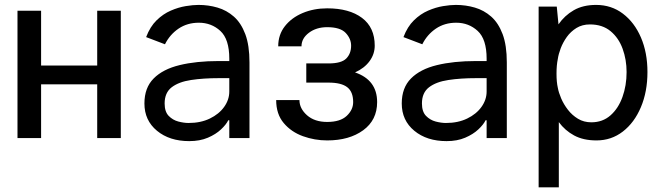

<svg xmlns="http://www.w3.org/2000/svg" viewBox="-20 -573 2756 797"><path d="M150.6 -528.4V-301.1H383.5V-528.4H481.5V0H383.5V-223H150.6V0H52.6V-528.4Z M931.8 0V-73.9H927.6Q919 -56.1 897.5 -35.9Q876.1 -15.6 842.9 -1.4Q809.7 12.8 765.6 12.8Q683.6 12.8 631.6 -30.2Q579.5 -73.2 579.5 -143.5Q579.5 -208.8 617.9 -247.3Q656.2 -285.9 725.5 -302.7Q794.7 -319.6 887.8 -319.6H931.8V-329.5Q931.8 -410.5 894.7 -444.6Q857.6 -478.7 805.4 -478.7Q757.5 -478.7 721.2 -454.2Q685 -429.7 664.8 -389.2L586.6 -419Q603 -462.4 630.1 -488.8Q657.3 -515.3 688.9 -528.9Q720.5 -542.6 750.9 -547.6Q781.2 -552.6 804 -552.6Q845.2 -552.6 883 -541.5Q920.8 -530.5 950.8 -504.1Q980.8 -477.6 998.2 -431.3Q1015.6 -384.9 1015.6 -313.9V0ZM931.8 -248.6H887.8Q823.9 -248.6 773.1 -240.9Q722.3 -233.3 692.8 -210.8Q663.4 -188.2 663.4 -143.5Q663.4 -109.4 680.2 -92Q697.1 -74.6 720.3 -68.5Q743.6 -62.5 762.8 -62.5Q813.2 -62.5 851.2 -81Q889.2 -99.4 910.5 -129.3Q931.8 -159.1 931.8 -193.2Z M1343.8 -230.1H1251.4V-309.7H1343.8Q1397 -309.7 1417.3 -330.1Q1437.5 -350.5 1437.5 -383.5Q1437.5 -412.3 1415 -436.3Q1392.4 -460.2 1338.1 -460.2Q1293.3 -460.2 1262.4 -437Q1231.5 -413.7 1231.5 -380.7H1134.9Q1134.9 -429 1162.6 -464.3Q1190.3 -499.6 1236.5 -519Q1282.7 -538.4 1338.1 -538.4Q1429.7 -538.4 1482.6 -498.8Q1535.5 -459.2 1535.5 -383.5Q1535.5 -348.4 1514 -319.1Q1492.5 -289.8 1453.8 -272.4Q1545.5 -241.1 1545.5 -149.1Q1545.5 -74.6 1487.6 -32.3Q1429.7 9.9 1338.1 9.9Q1286.2 9.9 1237.6 -7.6Q1188.9 -25.2 1157.7 -62.3Q1126.4 -99.4 1126.4 -157.7H1223Q1223 -122.5 1254.4 -94.6Q1285.9 -66.8 1338.1 -66.8Q1392.4 -66.8 1419.2 -92Q1446 -117.2 1446 -149.1Q1446 -191.8 1421.5 -210.9Q1397 -230.1 1343.8 -230.1Z M2000 0V-73.9H1995.7Q1987.2 -56.1 1965.7 -35.9Q1944.2 -15.6 1911 -1.4Q1877.8 12.8 1833.8 12.8Q1751.8 12.8 1699.8 -30.2Q1647.7 -73.2 1647.7 -143.5Q1647.7 -208.8 1686.1 -247.3Q1724.4 -285.9 1793.7 -302.7Q1862.9 -319.6 1956 -319.6H2000V-329.5Q2000 -410.5 1962.9 -444.6Q1925.8 -478.7 1873.6 -478.7Q1825.6 -478.7 1789.4 -454.2Q1753.2 -429.7 1733 -389.2L1654.8 -419Q1671.2 -462.4 1698.3 -488.8Q1725.5 -515.3 1757.1 -528.9Q1788.7 -542.6 1819.1 -547.6Q1849.4 -552.6 1872.2 -552.6Q1913.4 -552.6 1951.2 -541.5Q1989 -530.5 2019 -504.1Q2049 -477.6 2066.4 -431.3Q2083.8 -384.9 2083.8 -313.9V0ZM2000 -248.6H1956Q1892 -248.6 1841.3 -240.9Q1790.5 -233.3 1761 -210.8Q1731.5 -188.2 1731.5 -143.5Q1731.5 -109.4 1748.4 -92Q1765.3 -74.6 1788.5 -68.5Q1811.8 -62.5 1831 -62.5Q1881.4 -62.5 1919.4 -81Q1957.4 -99.4 1978.7 -129.3Q2000 -159.1 2000 -193.2Z M2215.9 204.5V-545.5H2291.2L2298.3 -471.9Q2323.5 -508.5 2361.7 -530.5Q2399.9 -552.6 2454.5 -552.6Q2517.8 -552.6 2565.7 -516.3Q2613.6 -480.1 2640.6 -417.3Q2667.6 -354.4 2667.6 -274.1Q2667.6 -192.5 2640.4 -128.2Q2613.3 -63.9 2565.5 -27Q2517.8 9.9 2456 9.9Q2401.3 9.9 2363.3 -10.7Q2325.3 -31.2 2299.7 -66.1V204.5ZM2581 -274.1Q2581 -325.3 2564.6 -370.4Q2548.3 -415.5 2514.6 -443.5Q2480.8 -471.6 2429 -471.6Q2397 -471.6 2373 -456.9Q2349.1 -442.1 2332.9 -419.6Q2316.8 -397 2307.5 -372.5Q2298.3 -348 2295.5 -328.1Q2290.1 -302.6 2290.1 -267.4Q2290.1 -232.2 2295.5 -208.8Q2299 -188.9 2309.5 -164.4Q2320 -139.9 2337.4 -117.4Q2354.8 -94.8 2379.1 -80.1Q2403.4 -65.3 2434.7 -65.3Q2481.5 -65.3 2514.2 -94.1Q2546.9 -122.9 2563.9 -170.5Q2581 -218 2581 -274.1Z"/></svg>

Font: Interface
Style: Regular
Weight: 400
Designer: Rasmus Andersson
Foundry: rsms
Version: Version 1.8